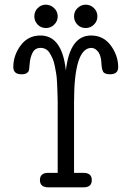

<svg xmlns="http://www.w3.org/2000/svg" viewBox="-20 -802 565 822"><path d="M37 -515Q37 -565 68.5 -607.5Q100 -650 153 -650Q246 -650 262 -500Q279 -650 370 -650Q423 -650 454.5 -607Q486 -564 486 -514Q486 -484 451 -484Q427 -484 421 -496Q415 -508 414 -534Q413 -560 402 -578Q388 -597 371 -597Q297 -596 297 -365V-62H337Q373 -62 373 -31Q373 0 338 0H187Q151 0 151 -31Q151 -62 186 -62H227V-365Q227 -370 226.5 -388.5Q226 -407 225.5 -419Q225 -431 224 -452Q223 -473 220.5 -487.5Q218 -502 214.5 -520Q211 -538 205.5 -550.5Q200 -563 193 -574.5Q186 -586 176 -591.5Q166 -597 154 -597Q130 -597 119.5 -576.5Q109 -556 107 -529Q105 -502 103 -498Q95 -484 75 -484H72Q37 -484 37 -515ZM127 -732Q127 -753 141.5 -767.5Q156 -782 176 -782Q196 -782 211.5 -767.5Q227 -753 227 -732Q227 -711 212 -696.5Q197 -682 177 -682Q155 -682 141 -697Q127 -712 127 -732ZM297 -732Q297 -753 312 -767.5Q327 -782 347 -782Q367 -782 382 -767.5Q397 -753 397 -732Q397 -711 382 -696.5Q367 -682 347 -682Q325 -682 311 -697Q297 -712 297 -732Z"/></svg>

Font: CMU Typewriter Text
Style: Regular
Weight: 500
Monospace: yes
Version: Version 0.7.0